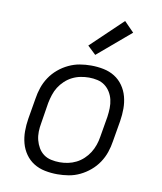

<svg xmlns="http://www.w3.org/2000/svg" viewBox="-86 -833 771 911"><g transform="rotate(10 300.0 -378.0)"><path d="M252 8Q221 8 191.5 2Q162 -4 138 -19Q114 -34 97.5 -57.5Q81 -81 73.5 -109Q66 -137 66 -167Q66 -197 71 -228L88 -328Q92 -355 101 -381.5Q110 -408 126 -432Q142 -456 164.5 -475Q187 -494 213.5 -506.5Q240 -519 267 -523.5Q294 -528 321 -528Q352 -528 381.5 -522Q411 -516 435 -501Q459 -486 475.5 -462.5Q492 -439 499.5 -411Q507 -383 507 -353Q507 -323 502 -292L485 -192Q481 -165 472 -138.5Q463 -112 447 -88Q431 -64 408.5 -45Q386 -26 360 -13.5Q334 -1 306.5 3.5Q279 8 252 8ZM253 -50Q273 -50 293 -54Q313 -58 332 -67.5Q351 -77 367 -92Q383 -107 394 -124.5Q405 -142 412 -162Q419 -182 422 -202L439 -302Q442 -323 442.5 -344Q443 -365 438.5 -384.5Q434 -404 423.5 -421Q413 -438 397.5 -449.5Q382 -461 362 -465.5Q342 -470 321 -470Q301 -470 280.5 -466Q260 -462 241 -452.5Q222 -443 206 -428Q190 -413 179 -395.5Q168 -378 161.5 -358Q155 -338 151 -318L135 -218Q131 -197 130.5 -176Q130 -155 135 -135.5Q140 -116 150 -99Q160 -82 175.5 -70.5Q191 -59 211.5 -54.5Q232 -50 253 -50ZM331 -581 291 -619 443 -764 490 -716Z"/></g></svg>

Font: Iosevka Etoile Light
Style: Italic
Weight: 300
Italic angle: -9°
Designer: Belleve Invis
Foundry: Belleve Invis
Version: Version 22.1.2; ttfautohint (v1.8.4)